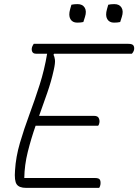

<svg xmlns="http://www.w3.org/2000/svg" viewBox="-20 -913 672 933"><path d="M107 0Q73 0 61 -17.5Q49 -35 53 -85Q57 -151 77 -219Q97 -287 123 -357Q149 -427 172.5 -500.5Q196 -574 209 -652H155Q141 -652 136.5 -662Q132 -672 136 -685Q138 -690 140 -693.5Q142 -697 144 -700H604Q624 -700 629 -691Q634 -682 631 -669Q628 -659 621 -652H243L240 -647Q245 -638 247 -622.5Q249 -607 241 -572Q229 -517 209.5 -461.5Q190 -406 170 -350H437Q455 -350 460 -339Q465 -328 463 -317Q462 -308 457 -302H153Q131 -239 115 -175Q99 -111 98 -48H442Q461 -48 465.5 -39.5Q470 -31 468 -16Q467 -8 462 0ZM327 -890Q339 -893 357 -893Q381 -893 391.5 -876Q402 -859 393 -831L385 -806Q373 -803 355 -803Q332 -803 322 -820.5Q312 -838 321 -869ZM506 -890Q518 -893 536 -893Q560 -893 570.5 -876Q581 -859 572 -831L564 -806Q552 -803 534 -803Q511 -803 501 -820.5Q491 -838 500 -869Z"/></svg>

Font: Recursive Mn Csl St Lt
Style: Italic
Weight: 300
Italic angle: -15°
Monospace: yes
Version: Version 1.079;hotconv 1.0.112;makeotfexe 2.5.65598; ttfautoh